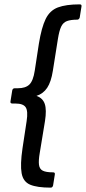

<svg xmlns="http://www.w3.org/2000/svg" viewBox="-20 -718 393 879"><path d="M212 141Q150 141 118 127.5Q86 114 79 75Q72 36 83 -39L102 -164Q109 -210 97.5 -227Q86 -244 51 -244H37Q26 -244 28 -254L36 -304Q38 -314 48 -314H62Q97 -314 114.5 -331Q132 -348 139 -394L158 -518Q170 -592 189 -631Q208 -670 245 -684Q282 -698 345 -698Q355 -698 353 -688L345 -638Q344 -634 341 -631Q338 -628 334 -628Q304 -628 286.5 -621.5Q269 -615 260 -596Q251 -577 245 -539L222 -394Q214 -343 196 -316Q178 -289 147 -279Q176 -269 185 -242Q194 -215 186 -164L162 -18Q156 17 158.5 36.5Q161 56 176 63.5Q191 71 223 71Q233 71 231 81L223 131Q222 135 219.5 138Q217 141 212 141Z"/></svg>

Font: Sofia Sans Hairline
Style: Italic
Weight: 1
Italic angle: -9°
Designer: Botio Nikoltchev, Ani Petrova
Foundry: lettersoup
Version: Version 4.102